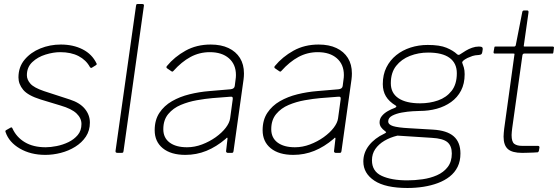

<svg xmlns="http://www.w3.org/2000/svg" viewBox="-20 -762 2781 957"><path d="M206 10Q133 10 79 -21.5Q25 -53 8 -103Q5 -110 10 -113L33 -126Q36 -128 38.5 -126.5Q41 -125 42 -122Q62 -78 104 -53Q146 -28 208 -28Q232 -28 262.5 -34Q293 -40 321 -53.5Q349 -67 367.5 -89Q386 -111 386 -144Q386 -173 361.5 -196.5Q337 -220 282 -236L183 -266Q119 -286 95.5 -314.5Q72 -343 72 -376Q72 -428 102.5 -464.5Q133 -501 181 -520.5Q229 -540 283 -540Q345 -540 392 -516Q439 -492 461 -446Q463 -443 462 -441Q461 -439 458 -437L437 -424Q435 -423 432.5 -424Q430 -425 428 -428Q409 -463 371.5 -482.5Q334 -502 280 -502Q246 -502 207 -490Q168 -478 141 -452.5Q114 -427 114 -387Q114 -365 131.5 -345Q149 -325 199 -308L328 -266Q378 -250 403 -219.5Q428 -189 428 -151Q428 -111 408 -81Q388 -51 355 -30.5Q322 -10 283 0Q244 10 206 10Z M596 -11Q595 -4 593.5 -2Q592 0 584 0H567Q560 0 557.5 -2.5Q555 -5 556 -11L658 -733Q659 -739 660.5 -740.5Q662 -742 667 -742H689Q700 -742 697 -731Z M1105 -70Q1058 -30 1008.5 -10Q959 10 904 10Q832 10 791.5 -23Q751 -56 751 -113Q751 -164 774.5 -199.5Q798 -235 837 -257.5Q876 -280 924.5 -292Q973 -304 1023 -308L1129 -317Q1148 -319 1150 -333L1154 -364Q1155 -370 1155.5 -376Q1156 -382 1156 -388Q1156 -441 1121 -471.5Q1086 -502 1026 -502Q974 -502 929.5 -478Q885 -454 844 -408Q841 -405 839 -405Q837 -405 834 -407L812 -422Q810 -424 809.5 -426.5Q809 -429 812 -433Q850 -479 905 -509.5Q960 -540 1030 -540Q1082 -540 1119 -522.5Q1156 -505 1176 -473Q1196 -441 1196 -396Q1196 -389 1195.5 -381.5Q1195 -374 1194 -366L1144 -9Q1143 -3 1141 -1.5Q1139 0 1134 0H1116Q1112 0 1109 -2.5Q1106 -5 1107 -10L1114 -71Q1114 -81 1105 -70ZM1140 -267Q1141 -275 1138.5 -278Q1136 -281 1129 -280L1039 -273Q1004 -270 961.5 -262.5Q919 -255 881 -239Q843 -223 818.5 -193.5Q794 -164 794 -118Q794 -75 825.5 -51.5Q857 -28 912 -28Q950 -28 987 -42Q1024 -56 1055 -78Q1087 -101 1105.5 -125.5Q1124 -150 1127 -172Z M1643 -70Q1596 -30 1546.5 -10Q1497 10 1442 10Q1370 10 1329.5 -23Q1289 -56 1289 -113Q1289 -164 1312.5 -199.5Q1336 -235 1375 -257.5Q1414 -280 1462.5 -292Q1511 -304 1561 -308L1667 -317Q1686 -319 1688 -333L1692 -364Q1693 -370 1693.5 -376Q1694 -382 1694 -388Q1694 -441 1659 -471.5Q1624 -502 1564 -502Q1512 -502 1467.5 -478Q1423 -454 1382 -408Q1379 -405 1377 -405Q1375 -405 1372 -407L1350 -422Q1348 -424 1347.5 -426.5Q1347 -429 1350 -433Q1388 -479 1443 -509.5Q1498 -540 1568 -540Q1620 -540 1657 -522.5Q1694 -505 1714 -473Q1734 -441 1734 -396Q1734 -389 1733.5 -381.5Q1733 -374 1732 -366L1682 -9Q1681 -3 1679 -1.5Q1677 0 1672 0H1654Q1650 0 1647 -2.5Q1644 -5 1645 -10L1652 -71Q1652 -81 1643 -70ZM1678 -267Q1679 -275 1676.5 -278Q1674 -281 1667 -280L1577 -273Q1542 -270 1499.5 -262.5Q1457 -255 1419 -239Q1381 -223 1356.5 -193.5Q1332 -164 1332 -118Q1332 -75 1363.5 -51.5Q1395 -28 1450 -28Q1488 -28 1525 -42Q1562 -56 1593 -78Q1625 -101 1643.5 -125.5Q1662 -150 1665 -172Z M2011 175Q1901 175 1846 138.5Q1791 102 1791 43Q1791 -1 1819 -37Q1847 -73 1896 -96Q1902 -99 1904 -101.5Q1906 -104 1901 -107Q1886 -118 1879 -128.5Q1872 -139 1872 -152Q1872 -170 1883.5 -184Q1895 -198 1912.5 -208Q1930 -218 1947 -224Q1953 -226 1955 -230Q1957 -234 1952 -236Q1919 -256 1903.5 -282Q1888 -308 1888 -343Q1888 -390 1906 -426Q1924 -462 1955 -487Q1986 -512 2026.5 -525Q2067 -538 2112 -538Q2172 -538 2205.5 -524Q2239 -510 2258 -492Q2262 -488 2266.5 -488.5Q2271 -489 2276 -493Q2288 -501 2302 -509.5Q2316 -518 2333 -524Q2350 -530 2367 -530Q2379 -530 2383 -526.5Q2387 -523 2386 -516L2384 -503Q2383 -496 2380 -492.5Q2377 -489 2367 -488Q2347 -487 2335 -483Q2323 -479 2310 -473Q2281 -458 2284 -449Q2288 -439 2292 -425.5Q2296 -412 2296 -392Q2296 -345 2278 -310.5Q2260 -276 2228.5 -253.5Q2197 -231 2157 -220Q2117 -209 2072 -209Q2062 -209 2036.5 -207.5Q2011 -206 1983 -201Q1955 -196 1935 -185.5Q1915 -175 1915 -157Q1915 -141 1939 -133.5Q1963 -126 2018 -123L2137 -116Q2208 -112 2241.5 -82.5Q2275 -53 2275 3Q2275 41 2261 69.5Q2247 98 2221.5 118Q2196 138 2162.5 150.5Q2129 163 2090.5 169Q2052 175 2011 175ZM2010 137Q2047 137 2086 131.5Q2125 126 2158 111.5Q2191 97 2211.5 70.5Q2232 44 2232 3Q2232 -35 2210 -53.5Q2188 -72 2132 -75L1961 -86Q1924 -77 1895.5 -60Q1867 -43 1850.5 -19Q1834 5 1834 37Q1834 92 1882.5 114.5Q1931 137 2010 137ZM2074 -247Q2122 -247 2163.5 -261.5Q2205 -276 2231 -309Q2257 -342 2257 -397Q2257 -447 2221 -473.5Q2185 -500 2114 -500Q2066 -500 2023.5 -483.5Q1981 -467 1954.5 -433.5Q1928 -400 1928 -347Q1928 -298 1966 -272.5Q2004 -247 2074 -247Z M2583 0Q2533 0 2511.5 -19Q2490 -38 2490 -81Q2490 -90 2491 -100Q2492 -110 2493 -120L2544 -489Q2545 -493 2544 -494Q2543 -495 2539 -495H2446Q2440 -495 2440 -502L2444 -525Q2444 -528 2445 -529Q2446 -530 2449 -530H2543Q2546 -530 2548.5 -532.5Q2551 -535 2551 -538L2583 -701Q2584 -710 2593 -710H2607Q2612 -710 2613.5 -707Q2615 -704 2614 -698L2591 -536Q2590 -532 2591 -531Q2592 -530 2596 -530H2735Q2738 -530 2740 -528Q2742 -526 2741 -523L2738 -500Q2737 -497 2736.5 -496Q2736 -495 2732 -495H2593Q2586 -495 2584 -487L2533 -123Q2532 -113 2531 -105Q2530 -97 2530 -89Q2530 -55 2543.5 -45Q2557 -35 2582 -35H2661Q2665 -35 2667 -33Q2669 -31 2669 -27L2666 -10Q2665 -6 2661 -3Q2654 -2 2638 -1.5Q2622 -1 2606 -0.5Q2590 0 2583 0Z"/></svg>

Font: Libre Franklin Thin
Style: Italic
Weight: 100
Italic angle: -8°
Designer: Pablo Impallari, Rodrigo Fuenzalida, Nhung Nguyen
Foundry: Impallari Type
Version: Version 3.000